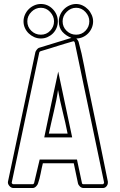

<svg xmlns="http://www.w3.org/2000/svg" viewBox="-20 -943 602 963"><path d="M399 0Q389 0 381 -7.5Q373 -15 371 -24L350 -124H195Q189 -100 184 -73.5Q179 -47 171 -24Q169 -16 161 -8Q153 0 144 0H47Q36 0 27 -10.5Q18 -21 20 -32L158 -684V-683Q160 -688 165 -694.5Q170 -701 175 -703L338 -753Q310 -764 292.5 -784Q275 -804 275 -836Q275 -853 282 -869Q289 -885 301 -897Q313 -909 329 -916Q345 -923 362 -923Q379 -923 394.5 -915.5Q410 -908 421.5 -896Q433 -884 440 -868Q447 -852 447 -836Q447 -819 440.5 -803.5Q434 -788 422.5 -776Q411 -764 395.5 -757Q380 -750 363 -750Q366 -747 369 -743Q372 -739 374 -734Q390 -677 402 -612Q414 -547 427 -488Q451 -373 474.5 -260Q498 -147 521 -32V-27Q521 -17 514 -8.5Q507 0 496 0ZM496 -19Q498 -19 500 -22Q502 -25 502 -27V-28L355 -730Q353 -736 348 -736Q347 -736 335.5 -732.5Q324 -729 306.5 -724Q289 -719 269 -712.5Q249 -706 231 -700.5Q213 -695 199.5 -691Q186 -687 183 -686Q178 -684 177 -680L39 -28Q38 -25 41 -22Q44 -19 47 -19H144Q149 -19 151 -25L179 -143H366L391 -25Q392 -19 399 -19ZM185 -750Q167 -750 151.5 -757Q136 -764 124 -775.5Q112 -787 105 -802.5Q98 -818 98 -836Q98 -853 105 -869Q112 -885 124 -897Q136 -909 152 -916Q168 -923 185 -923Q220 -923 245 -897Q270 -871 270 -836Q270 -818 263.5 -802.5Q257 -787 245.5 -775.5Q234 -764 218.5 -757Q203 -750 185 -750ZM202 -254Q219 -337 236.5 -419Q254 -501 272 -584Q289 -501 307 -419Q325 -337 342 -254ZM362 -769Q390 -769 409 -789Q428 -809 428 -836Q428 -862 408.5 -883Q389 -904 362 -904Q335 -904 314.5 -883.5Q294 -863 294 -836Q294 -808 314 -788.5Q334 -769 362 -769ZM185 -769Q213 -769 232 -789Q251 -809 251 -836Q251 -862 231.5 -883Q212 -904 185 -904Q158 -904 137.5 -883.5Q117 -863 117 -836Q117 -808 137 -788.5Q157 -769 185 -769ZM319 -273Q308 -329 294.5 -382.5Q281 -436 271 -492Q268 -469 262.5 -441Q257 -413 250 -383.5Q243 -354 236.5 -325Q230 -296 225 -273Z"/></svg>

Font: RonaldsonGothicLicht
Style: Regular
Weight: 400
Designer: Mr. Robertson for MacKellar, Smiths & Jordan Co. Philadelphia
Foundry: CAT-Fonts Peter Wiegel
Version: 1.000